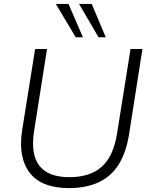

<svg xmlns="http://www.w3.org/2000/svg" viewBox="-20 -956 764 984"><path d="M333 8Q266 8 216 -10.5Q166 -29 135 -67Q104 -105 93 -161.5Q82 -218 94 -292L160 -705H221L155 -286Q136 -166 181.5 -107Q227 -48 335 -48Q441 -48 501 -101Q561 -154 580 -272L649 -705H710L641 -265Q626 -174 588.5 -113.5Q551 -53 487 -22.5Q423 8 333 8ZM485 -765 385 -936H450L522 -765ZM368 -765 266 -936H331L405 -765Z"/></svg>

Font: Nunito Sans 12pt ExtraLight 12pt Light
Style: Italic
Weight: 300
Italic angle: -9°
Version: Version 3.101;gftools[0.9.27]